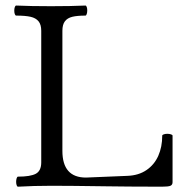

<svg xmlns="http://www.w3.org/2000/svg" viewBox="-20 -686 696 709"><path d="M39.6 -14.6Q39.6 -22 41.5 -27.8Q43.5 -33.7 46.4 -33.7Q92.3 -33.7 112.3 -44.4Q132.3 -55.2 132.3 -86.4V-572.3Q132.3 -595.2 122.3 -607.4Q112.3 -619.6 92.8 -624Q73.2 -628.4 40 -628.4Q36.6 -628.4 34.7 -633.8Q32.7 -639.2 32.7 -646.5Q32.7 -654.3 34.7 -659.9Q36.6 -665.5 40 -665.5Q93.3 -663.1 168 -663.1Q242.2 -663.1 295.4 -665.5Q298.3 -665.5 300.3 -660.2Q302.2 -654.8 302.2 -647.5Q302.2 -640.1 300.3 -634.3Q298.3 -628.4 295.4 -628.4Q265.1 -628.4 247.1 -624Q229 -619.6 219.7 -607.4Q210.4 -595.2 210.4 -572.3V-128.9Q210.4 -30.3 297.4 -30.3L450.2 -36.6Q491.7 -38.1 520.8 -57.9Q549.8 -77.6 564.5 -110.6Q579.1 -143.6 579.1 -185.1Q579.1 -188 584.7 -189.9Q590.3 -191.9 597.7 -191.9Q605.5 -191.9 611.3 -189.9Q617.2 -188 617.2 -185.1V-13.2Q617.2 -3.4 609.4 0Q601.6 3.4 577.6 3.4Q509.8 3.4 459 2.9Q408.2 2.4 374.5 2Q238.8 0 170.9 0Q104.5 0 46.4 3.4Q43.5 3.4 41.5 -2Q39.6 -7.3 39.6 -14.6Z"/></svg>

Font: JuniusX
Style: Regular
Weight: 400
Designer: Peter S. Baker
Foundry: Briery Creek Software
Version: Version 1.004